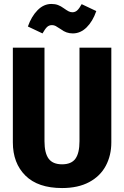

<svg xmlns="http://www.w3.org/2000/svg" viewBox="-20 -934 627 971"><path d="M543 -214Q543 -148 515 -95.5Q487 -43 431 -13Q375 17 294 17Q172 17 108.5 -46Q45 -109 45 -214V-693H205V-220Q205 -160 226 -131.5Q247 -103 294 -103Q341 -103 361.5 -131.5Q382 -160 382 -220V-693H543ZM288 -786Q270 -798 261.5 -802.5Q253 -807 243 -807Q228 -807 218 -797.5Q208 -788 195 -765L121 -800Q139 -851 170 -882.5Q201 -914 240 -914Q259 -914 273.5 -908.5Q288 -903 303 -892Q317 -882 326.5 -877Q336 -872 346 -872Q360 -872 370.5 -881.5Q381 -891 393 -913L467 -878Q449 -826 418 -795.5Q387 -765 348 -765Q315 -765 288 -786Z"/></svg>

Font: Fira Sans Condensed
Style: Bold
Weight: 700
Width: 3
Designer: bBox Type GmbH & Carrois Corporate GbR & Edenspiekermann AG
Foundry: bBox Type GmbH & Carrois Corporate GbR & Edenspiekermann AG
Version: Version 4.301